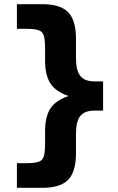

<svg xmlns="http://www.w3.org/2000/svg" viewBox="-20 -790 566 920"><path d="M183 110H61V-8H104Q145 -8 164.5 -14.5Q184 -21 190 -41Q196 -61 196 -103V-161Q196 -231 221.5 -270Q247 -309 306 -329V-331Q247 -351 221.5 -390.5Q196 -430 196 -499V-557Q196 -599 190 -619Q184 -639 164.5 -645.5Q145 -652 104 -652H61V-770H183Q269 -770 306.5 -731.5Q344 -693 344 -605V-513Q344 -453 364.5 -426.5Q385 -400 433 -400H474V-260H433Q385 -260 364.5 -234Q344 -208 344 -147V-55Q344 33 306.5 71.5Q269 110 183 110Z"/></svg>

Font: M PLUS 2 Thin ExtraBold
Style: Regular
Weight: 800
Version: Version 1.001